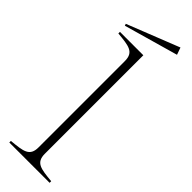

<svg xmlns="http://www.w3.org/2000/svg" viewBox="-283 -851 859 859"><g transform="rotate(45 146.5 -421.0)"><path d="M19 -10V0H274V-10C203 -17 167 -20 167 -77V-700H19V-690C91 -683 127 -680 127 -623V-77C127 -20 91 -17 19 -10ZM272 -808 260 -842 12 -744 15 -735Z"/></g></svg>

Font: Sprat Thin
Style: Regular
Weight: 100
Designer: Ethan Nakache
Foundry: Collletttivo
Version: Version 2.000;Glyphs 3.2 (3217)